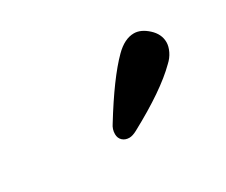

<svg xmlns="http://www.w3.org/2000/svg" viewBox="-49 -755 481 409"><g transform="rotate(-30 192.0 -550.0)"><path d="M155 -478Q155 -490 162 -500Q213 -583 251 -621Q274 -644 297 -644Q314 -644 331 -628.5Q348 -613 348 -593Q348 -583 342.5 -571.5Q337 -560 327 -551Q286 -510 197 -462Q186 -456 178 -456Q168 -456 161.5 -462Q155 -468 155 -478Z"/></g></svg>

Font: AkayaTelivigala
Style: Regular
Weight: 400
Designer: Vaishnavi Murthy Yerkadithaya ( vaishnavimurthy@gmail.com ), Juan Luis Blanco Aristondo ( juan@blancoletters.com )
Version: Version 1.000